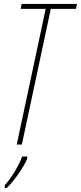

<svg xmlns="http://www.w3.org/2000/svg" viewBox="-20 -734 411 975"><path d="M65 0H91L238 -689H366L371 -714H90L85 -689H212ZM4 206V221H14C51 186 101 114 118 72V61H92C77 106 32 179 4 206Z"/></svg>

Font: Noto Sans ExtraCondensed Thin
Style: Italic
Weight: 100
Width: 2
Italic angle: -12°
Designer: Monotype Design Team
Foundry: Monotype Imaging Inc.
Version: Version 2.013